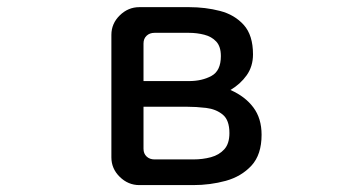

<svg xmlns="http://www.w3.org/2000/svg" viewBox="-20 -539 1040 548"><path d="M377.9 -10.7Q345.7 -10.7 321.8 -34.2Q297.9 -57.6 297.9 -89.8V-439.5Q297.9 -471.7 321.8 -495.1Q345.7 -518.6 377.9 -518.6H519.5Q566.4 -518.6 607.9 -507.8Q649.4 -497.1 675.8 -467.8Q702.1 -438.5 702.1 -383.8Q702.1 -349.6 684.1 -324.2Q666 -298.8 637.7 -282.2Q679.7 -263.7 703.1 -232.4Q726.6 -201.2 726.6 -154.3Q726.6 -97.7 697.8 -66.4Q668.9 -35.2 624.5 -22.9Q580.1 -10.7 531.2 -10.7ZM389.6 -307.6H519.5Q556.6 -307.6 583.5 -322.3Q610.4 -336.9 610.4 -378.9Q610.4 -406.2 597.2 -420.4Q584 -434.6 563 -439.9Q542 -445.3 519.5 -445.3H420.9Q407.2 -445.3 398.4 -437Q389.6 -428.7 389.6 -415ZM420.9 -84H532.2Q558.6 -84 582 -90.3Q605.5 -96.7 620.1 -112.8Q634.8 -128.9 634.8 -159.2Q634.8 -196.3 615.7 -211.9Q596.7 -227.5 568.4 -231Q540 -234.4 511.7 -234.4H389.6V-114.3Q389.6 -100.6 398.4 -92.3Q407.2 -84 420.9 -84Z"/></svg>

Font: Kosugi Maru
Style: Regular
Weight: 400
Designer: MOTOYA
Version: Version 4.002